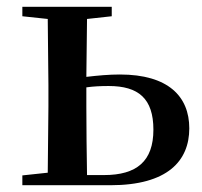

<svg xmlns="http://www.w3.org/2000/svg" viewBox="-20 -547 596 567"><path d="M46 0H306C475 0 539 -72 539 -168C539 -262 477 -327 334 -327C302 -327 269 -324 235 -320L237 -491L310 -499V-527H46V-499L121 -491L123 -296V-232L121 -37L46 -29ZM235 -289C256 -292 278 -293 301 -293C389 -293 433 -256 433 -164C433 -71 384 -30 287 -30H237C236 -87 235 -175 235 -232Z"/></svg>

Font: Noto Serif CJK JP SemiBold
Style: Regular
Weight: 600
Designer: Ryoko NISHIZUKA 西塚涼子 (kana & ideographs); Frank Grießhammer (Latin, Greek & Cyrillic); Wenlong ZHANG 张文龙 (bopomofo); San
Foundry: Adobe
Version: Version 2.001;hotconv 1.1.0;makeotfexe 2.6.0